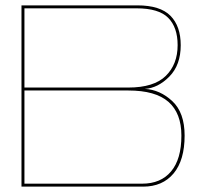

<svg xmlns="http://www.w3.org/2000/svg" viewBox="-20 -695 804 715"><path d="M60 0H513Q585.5 0 626.5 -49.2Q667.5 -98.5 667.5 -190Q667.5 -275.5 621.8 -318.2Q576 -361 519 -364Q568.5 -367 610.8 -410Q653 -453 653 -526.5Q653 -597.5 614.8 -636.2Q576.5 -675 491.5 -675H60ZM71 -11V-358H458Q559 -358 607.2 -315.8Q655.5 -273.5 655.5 -190Q655.5 -102.5 617.2 -56.8Q579 -11 509 -11ZM71 -369V-664H488.5Q571 -664 606.2 -628.8Q641.5 -593.5 641.5 -527Q641.5 -455.5 597.2 -412.2Q553 -369 458 -369Z"/></svg>

Font: Anybody Expanded Thin
Style: Regular
Weight: 250
Width: 7
Version: Version 1.113;gftools[0.9.25]